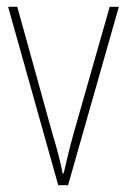

<svg xmlns="http://www.w3.org/2000/svg" viewBox="-20 -547 374 567"><path d="M152 0H181L331 -527H304L196 -148C185 -108 177 -74 168 -35H165C157 -75 148 -109 136 -148L31 -527H4Z"/></svg>

Font: Noto Sans Armenian Condensed Thin
Style: Regular
Weight: 100
Width: 3
Designer: Monotype Design Team
Foundry: Monotype Imaging Inc.
Version: Version 2.008